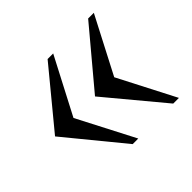

<svg xmlns="http://www.w3.org/2000/svg" viewBox="-123 -632 783 783"><g transform="rotate(-45 268.0 -240.5)"><path d="M267.6 4.4H235.4L33.7 -241.7L235.4 -486.3H267.6L140.1 -241.7ZM502 4.4H469.2L264.2 -241.7L469.2 -486.3H502L375 -241.7Z"/></g></svg>

Font: Arian Grqi
Style: Italic
Weight: 400
Italic angle: -15°
Designer: Ruben Hakobyan (Tarumian)
Foundry: Ruben Hakobyan (Tarumian)
Version: Version 1.002